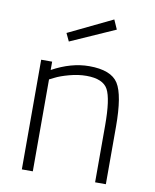

<svg xmlns="http://www.w3.org/2000/svg" viewBox="-83 -799 697 862"><g transform="rotate(10 265.5 -367.5)"><path d="M126 0H76V-500H126V-462Q212 -509 294 -509Q394 -509 426.5 -457.5Q459 -406 459 -262V0H410V-259Q410 -380 387.5 -422Q365 -464 289 -464Q252 -464 211.5 -453Q171 -442 148 -430L126 -419ZM167 -638 368 -735 387 -692 184 -602Z"/></g></svg>

Font: TitilliumText
Style: Light
Weight: 300
Designer: Accademia di Belle Arti di Urbino and others
Foundry: Accademia di Belle Arti di Urbino and others.
Version: Version 60.001